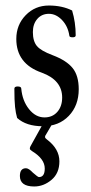

<svg xmlns="http://www.w3.org/2000/svg" viewBox="-20 -445 329 695"><path d="M135 12Q75 12 42 -18Q37 -35 34.5 -58Q32 -81 32 -124Q32 -132 44 -132Q57 -132 57 -124Q61 -80 85 -50Q109 -20 141 -20Q170 -20 187.5 -40Q205 -60 205 -92Q205 -155 131 -182Q39 -214 39 -304Q39 -355 73 -390Q107 -425 157 -425Q205 -425 241 -407Q254 -364 254 -317Q254 -310 243 -310Q231 -310 231 -316Q226 -350 204.5 -372.5Q183 -395 157 -395Q131 -395 115 -376.5Q99 -358 99 -329Q99 -296 113.5 -278.5Q128 -261 171 -245Q221 -226 243 -198.5Q265 -171 265 -122Q265 -63 229 -25.5Q193 12 135 12ZM104 230Q52 230 52 192Q52 164 74 164Q84 164 99 180Q117 196 121 196Q142 196 142 165Q142 130 96 102Q88 97 88 93Q88 89 90 85L140 -5H174L146 43Q143 46 143 51Q143 55 150 60Q195 94 195 139Q195 182 166.5 206Q138 230 104 230Z"/></svg>

Font: Junicode Two Beta Condensed
Style: Regular
Weight: 400
Width: 3
Designer: Peter S. Baker
Foundry: Briery Creek Software
Version: Version 1.053; ttfautohint (v1.8.4)